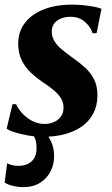

<svg xmlns="http://www.w3.org/2000/svg" viewBox="-32 -564 470 807"><path d="M374 -424.5H357Q350.5 -449 326 -471.2Q301.5 -493.5 264 -493.5Q243.5 -493.5 225.8 -486.8Q208 -480 197 -466.8Q186 -453.5 185.5 -432Q185.5 -410 196.5 -391.5Q207.5 -373 227.2 -356.5Q247 -340 273 -321.5Q302.5 -301 326 -279.5Q349.5 -258 363.5 -230.2Q377.5 -202.5 377.5 -163.5Q377.5 -120.5 360.5 -87.8Q343.5 -55 313 -33.2Q282.5 -11.5 241 -0.2Q199.5 11 150.5 11Q119 11 86.8 5.5Q54.5 0 29.8 -8Q5 -16 -4 -23.5L20.5 -126H35.5Q44 -107 61.5 -87.8Q79 -68.5 103.2 -55.8Q127.5 -43 155.5 -43Q176 -43 194.2 -50.8Q212.5 -58.5 223.8 -74Q235 -89.5 235 -111.5Q235 -134 224.2 -151.2Q213.5 -168.5 193.5 -185.2Q173.5 -202 145 -220.5Q120 -237.5 97 -259.2Q74 -281 59.2 -310.8Q44.5 -340.5 44.5 -380.5Q44.5 -431 72.8 -467.8Q101 -504.5 151.8 -524.5Q202.5 -544.5 271 -544.5Q296 -544.5 321.5 -541.8Q347 -539 366.8 -535Q386.5 -531 394.5 -527ZM65.5 222.5Q44 222.5 22.8 217.5Q1.5 212.5 -12.5 203.5L-2 122.5Q6.5 127 19.5 130.2Q32.5 133.5 48.5 133Q68.5 132.5 84.8 125Q101 117.5 111 101.8Q121 86 121.5 62.5Q122.5 34 114.5 16.8Q106.5 -0.5 100.5 -12.5L133 -14.5L154 -12.5Q170 5 182.8 31.2Q195.5 57.5 195.5 92.5Q195.5 126.5 180.5 156.2Q165.5 186 136.5 204.2Q107.5 222.5 65.5 222.5Z"/></svg>

Font: Merriweather 72pt ExtraBold
Style: Italic
Weight: 800
Italic angle: -7.8°
Version: Version 2.101